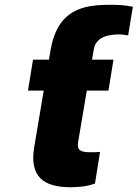

<svg xmlns="http://www.w3.org/2000/svg" viewBox="-20 -780 580 810"><path d="M119.3 -528.4H186.4L193.9 -571.7Q201.3 -612.9 214.5 -642.9Q227.6 -672.9 245.7 -693.9Q263.8 -714.8 286 -727.8Q308.2 -740.8 333.6 -747.9Q359 -755 387.3 -757.5Q415.5 -759.9 445.3 -759.9Q469.8 -759.9 492.9 -758.3Q516 -756.7 540.5 -751.4L520.6 -630.7Q514.2 -631.7 503 -633.3Q491.8 -634.9 478 -634.9Q469.1 -634.9 459.2 -633.7Q449.2 -632.5 438.2 -630.3Q427.2 -628.2 416.7 -623.8Q406.2 -619.3 397.9 -612.2Q389.6 -605.1 383.7 -595.2Q377.8 -585.2 375.7 -571.7L368.3 -528.4H458.8L437.5 -397.7H346.2L309.7 -181.8Q307.5 -169 309.1 -160.5Q310.7 -152 316.6 -147Q322.4 -142 332.9 -139.9Q343.4 -137.8 359.4 -137.8Q374.3 -137.8 383.3 -138Q392.4 -138.1 402 -139.2L380.7 -5.7Q353 3.9 327.8 6.9Q302.6 9.9 277 9.9Q233.3 9.9 201.2 0.5Q169 -8.9 149.7 -28.8Q130.3 -48.7 123.6 -79.9Q116.8 -111.2 123.6 -154.8L164.4 -397.7H98Z"/></svg>

Font: Inter P Black
Style: Italic
Weight: 900
Italic angle: -9.40001°
Designer: Rasmus Andersson
Foundry: rsms
Version: Version 3.018;git-588b23468